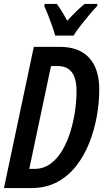

<svg xmlns="http://www.w3.org/2000/svg" viewBox="-21 -951 531 971"><path d="M-1 0 150 -714H282Q379 -714 430 -658.5Q481 -603 481 -498Q481 -432 468.5 -362.5Q456 -293 430.5 -228.5Q405 -164 365 -112.5Q325 -61 268.5 -30.5Q212 0 138 0ZM154 -97Q199 -97 234 -122.5Q269 -148 294 -190.5Q319 -233 335 -285Q351 -337 358.5 -390Q366 -443 366 -489Q366 -555 342 -586Q318 -617 271 -617H237L127 -97ZM258 -771Q253 -790 243.5 -817.5Q234 -845 223 -873Q212 -901 203 -920L205 -931H267Q277 -917 290.5 -895.5Q304 -874 319 -846Q344 -873 366 -894.5Q388 -916 407 -931H472L470 -920Q454 -904 430.5 -876Q407 -848 384.5 -819Q362 -790 351 -771Z"/></svg>

Font: Noto Sans ExtraCondensed SemiBold
Style: Italic
Weight: 600
Width: 2
Italic angle: -12°
Designer: Monotype Design Team
Foundry: Monotype Imaging Inc.
Version: Version 2.013; ttfautohint (v1.8.4.7-5d5b)